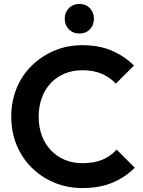

<svg xmlns="http://www.w3.org/2000/svg" viewBox="-20 -943 726 973"><path d="M398 10Q321 10 255 -17.5Q189 -45 139.5 -94.5Q90 -144 63.5 -210Q37 -276 37 -352Q37 -428 63.5 -494Q90 -560 139.5 -609Q189 -658 254.5 -686Q320 -714 398 -714Q482 -714 546 -686.5Q610 -659 659 -611L567 -519Q538 -551 496 -569Q454 -587 398 -587Q349 -587 308.5 -570.5Q268 -554 238 -522.5Q208 -491 192 -447.5Q176 -404 176 -352Q176 -299 192 -256Q208 -213 238 -181.5Q268 -150 308.5 -133Q349 -116 398 -116Q457 -116 499.5 -134Q542 -152 571 -185L663 -93Q614 -44 549 -17Q484 10 398 10ZM382 -773Q350 -773 329 -794.5Q308 -816 308 -848Q308 -880 329 -901.5Q350 -923 382 -923Q415 -923 435.5 -901.5Q456 -880 456 -848Q456 -816 435.5 -794.5Q415 -773 382 -773Z"/></svg>

Font: Outfit Thin SemiBold
Style: Regular
Weight: 600
Version: Version 1.100;gftools[0.9.27]